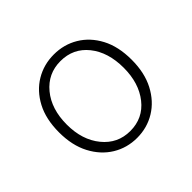

<svg xmlns="http://www.w3.org/2000/svg" viewBox="-99 -921 594 594"><g transform="rotate(-45 197.5 -624.5)"><path d="M196 -442Q152 -442 116 -464Q80 -486 58.5 -527Q37 -568 37 -625Q37 -683 58.5 -723.5Q80 -764 116 -785.5Q152 -807 196 -807Q240 -807 276 -785.5Q312 -764 333.5 -723.5Q355 -683 355 -625Q355 -568 333.5 -527Q312 -486 276 -464Q240 -442 196 -442ZM196 -472Q252 -472 286 -515Q320 -558 320 -625Q320 -693 286 -735.5Q252 -778 196 -778Q141 -778 106 -735.5Q71 -693 71 -625Q71 -558 106 -515Q141 -472 196 -472Z"/></g></svg>

Font: Noto Sans SC Thin Thin
Style: Regular
Weight: 250
Version: Version 2.004-H2;hotconv 1.0.118;makeotfexe 2.5.65603